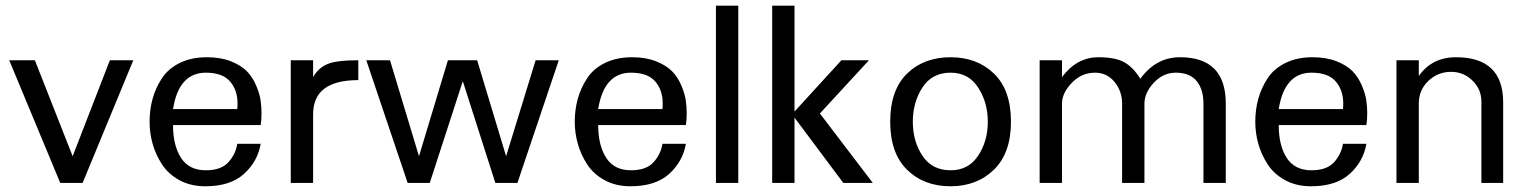

<svg xmlns="http://www.w3.org/2000/svg" viewBox="-20 -648 5405 680"><path d="M452.1 -434.6 272.5 0H193.4L12.7 -434.6H103.5L237.3 -94.7L369.1 -434.6Z M820.3 -261.7Q821.3 -268.6 821.3 -281.2Q821.3 -329.1 794.4 -359.9Q767.6 -390.6 709 -390.6Q613.3 -390.6 592.8 -261.7ZM903.3 -138.7Q892.6 -76.2 844.2 -32.2Q795.9 11.7 707 11.7Q655.3 11.7 615.7 -9.8Q576.2 -31.2 553.7 -65.9Q531.2 -100.6 520.5 -138.7Q509.8 -176.8 509.8 -216.8Q509.8 -259.8 520.5 -298.3Q531.2 -336.9 553.7 -371.1Q576.2 -405.3 617.2 -425.3Q658.2 -445.3 712.9 -445.3Q761.7 -445.3 798.3 -430.7Q835 -416 855 -395Q875 -374 887.2 -345.2Q899.4 -316.4 902.8 -293.5Q906.2 -270.5 906.2 -246.1Q906.2 -223.6 903.3 -205.1H592.8Q592.8 -132.8 621.1 -88.9Q649.4 -44.9 709 -44.9Q762.7 -44.9 788.6 -73.2Q814.5 -101.6 820.3 -138.7Z M1249 -364.3Q1088.9 -364.3 1088.9 -243.2V0H1009.8V-434.6H1088.9V-375Q1107.4 -407.2 1139.2 -420.9Q1170.9 -434.6 1249 -434.6Z M1959 -434.6 1812.5 0H1734.4L1619.1 -360.4L1502 0H1423.8L1277.3 -434.6H1361.3L1463.9 -94.7L1566.4 -434.6H1669.9L1772.5 -94.7L1877 -434.6Z M2326.2 -261.7Q2327.1 -268.6 2327.1 -281.2Q2327.1 -329.1 2300.3 -359.9Q2273.4 -390.6 2214.8 -390.6Q2119.1 -390.6 2098.6 -261.7ZM2409.2 -138.7Q2398.4 -76.2 2350.1 -32.2Q2301.8 11.7 2212.9 11.7Q2161.1 11.7 2121.6 -9.8Q2082 -31.2 2059.6 -65.9Q2037.1 -100.6 2026.4 -138.7Q2015.6 -176.8 2015.6 -216.8Q2015.6 -259.8 2026.4 -298.3Q2037.1 -336.9 2059.6 -371.1Q2082 -405.3 2123 -425.3Q2164.1 -445.3 2218.8 -445.3Q2267.6 -445.3 2304.2 -430.7Q2340.8 -416 2360.8 -395Q2380.9 -374 2393.1 -345.2Q2405.3 -316.4 2408.7 -293.5Q2412.1 -270.5 2412.1 -246.1Q2412.1 -223.6 2409.2 -205.1H2098.6Q2098.6 -132.8 2127 -88.9Q2155.3 -44.9 2214.8 -44.9Q2268.6 -44.9 2294.4 -73.2Q2320.3 -101.6 2326.2 -138.7Z M2594.7 0H2515.6V-627.9H2594.7Z M3071.3 0H2966.8L2793.9 -231.4V0H2714.8V-627.9H2793.9V-252.9L2960 -434.6H3057.6L2883.8 -246.1Z M3346.7 -390.6Q3281.2 -390.6 3247.1 -338.4Q3212.9 -286.1 3212.9 -216.8Q3212.9 -147.5 3247.1 -96.2Q3281.2 -44.9 3346.7 -44.9Q3410.2 -44.9 3444.3 -96.7Q3478.5 -148.4 3478.5 -216.8Q3478.5 -285.2 3444.3 -337.9Q3410.2 -390.6 3346.7 -390.6ZM3560.5 -216.8Q3560.5 -105.5 3500 -46.9Q3439.5 11.7 3346.7 11.7Q3252 11.7 3192.4 -46.9Q3132.8 -105.5 3132.8 -216.8Q3132.8 -329.1 3192.4 -387.2Q3252 -445.3 3346.7 -445.3Q3440.4 -445.3 3500.5 -387.2Q3560.5 -329.1 3560.5 -216.8Z M4321.3 0H4242.2V-281.2Q4242.2 -332 4217.8 -361.3Q4193.4 -390.6 4144.5 -390.6Q4099.6 -390.6 4066.4 -355Q4033.2 -319.3 4033.2 -281.2V0H3954.1V-281.2Q3954.1 -325.2 3927.2 -357.9Q3900.4 -390.6 3858.4 -390.6Q3810.5 -390.6 3775.9 -354.5Q3741.2 -318.4 3741.2 -281.2V0H3662.1V-434.6H3741.2V-375Q3793.9 -445.3 3870.1 -445.3Q3929.7 -445.3 3961.4 -427.7Q3993.2 -410.2 4018.6 -369.1Q4074.2 -445.3 4159.2 -445.3Q4321.3 -445.3 4321.3 -281.2Z M4736.3 -261.7Q4737.3 -268.6 4737.3 -281.2Q4737.3 -329.1 4710.4 -359.9Q4683.6 -390.6 4625 -390.6Q4529.3 -390.6 4508.8 -261.7ZM4819.3 -138.7Q4808.6 -76.2 4760.3 -32.2Q4711.9 11.7 4623 11.7Q4571.3 11.7 4531.7 -9.8Q4492.2 -31.2 4469.7 -65.9Q4447.3 -100.6 4436.5 -138.7Q4425.8 -176.8 4425.8 -216.8Q4425.8 -259.8 4436.5 -298.3Q4447.3 -336.9 4469.7 -371.1Q4492.2 -405.3 4533.2 -425.3Q4574.2 -445.3 4628.9 -445.3Q4677.7 -445.3 4714.4 -430.7Q4751 -416 4771 -395Q4791 -374 4803.2 -345.2Q4815.4 -316.4 4818.8 -293.5Q4822.3 -270.5 4822.3 -246.1Q4822.3 -223.6 4819.3 -205.1H4508.8Q4508.8 -132.8 4537.1 -88.9Q4565.4 -44.9 4625 -44.9Q4678.7 -44.9 4704.6 -73.2Q4730.5 -101.6 4736.3 -138.7Z M5303.7 0H5226.6V-288.1Q5226.6 -332 5194.8 -362.8Q5163.1 -393.6 5119.1 -393.6Q5072.3 -393.6 5038.6 -361.3Q5004.9 -329.1 5004.9 -281.2V0H4925.8V-434.6H5004.9V-378.9Q5051.8 -445.3 5136.7 -445.3Q5303.7 -445.3 5303.7 -285.2Z"/></svg>

Font: Padauk
Style: Regular
Weight: 400
Designer: Debbi Hosken
Foundry: SIL
Version: Version 3.003; ttfautohint (v1.8.2) -l 8 -r 50 -G 200 -x 14 